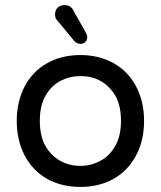

<svg xmlns="http://www.w3.org/2000/svg" viewBox="-20 -755 634 757"><path d="M297 -582Q284 -582 274 -592L207 -673Q197 -682 197 -698Q197 -715 207.5 -725Q218 -735 234 -735Q258 -735 268 -716L317 -629Q320 -624 322 -619Q324 -614 324 -609Q324 -597 316.5 -589.5Q309 -582 297 -582ZM297 -18Q223 -18 165 -50Q108 -83 77 -142.5Q46 -202 46 -278Q46 -353 77 -414Q109 -474 166 -506Q223 -538 297 -538Q370 -538 428 -506Q486 -473 517 -413.5Q548 -354 548 -278Q548 -202 517 -143Q485 -82 428 -50Q371 -18 297 -18ZM297 -101Q338 -101 374 -120Q410 -138 433.5 -178Q457 -218 457 -279Q457 -339 434 -379Q387 -455 297 -455Q256 -455 220 -437Q184 -419 160.5 -379.5Q137 -340 137 -279Q137 -218 160 -178Q182 -141 217.5 -121Q253 -101 297 -101Z"/></svg>

Font: Huninn
Style: Regular
Weight: 400
Designer: justfont
Foundry: justfont
Version: Version 1.003